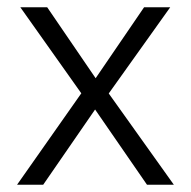

<svg xmlns="http://www.w3.org/2000/svg" viewBox="-20 -509 525 529"><path d="M27 0 216 -269V-235L36 -489H110L250 -284H237L377 -489H449L270 -238V-265L459 0H385L236 -216H248L99 0Z"/></svg>

Font: Nunito Sans 10pt SemiCondensed Light
Style: Regular
Weight: 300
Width: 4
Designer: Vernon Adams
Foundry: Vernon Adams
Version: Version 3.101;gftools[0.9.27]